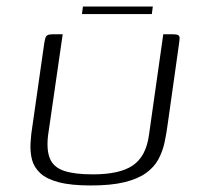

<svg xmlns="http://www.w3.org/2000/svg" viewBox="-20 -565 617 588"><path d="M494 -188Q490 -157 484 -129Q478 -101 465 -77Q452 -53 427 -35Q402 -17 361 -7Q320 3 258 3Q197 3 159.5 -7Q122 -17 103 -35Q84 -53 78 -76Q72 -99 73.5 -127Q75 -155 80 -184L115 -429Q117 -442 119 -448.5Q121 -455 126 -457.5Q131 -460 141 -460H172L127 -149Q122 -104 133.5 -78Q145 -52 177 -41.5Q209 -31 264 -31Q347 -31 387 -58.5Q427 -86 436 -150L480 -460H510Q521 -460 525.5 -457.5Q530 -455 530 -448.5Q530 -442 528 -429ZM231 -522 234 -545H448L445 -522Z"/></svg>

Font: Genos Light
Style: Italic
Weight: 300
Italic angle: -8°
Designer: Robert E. Leuschke
Foundry: Robert E. Leuschke
Version: Version 1.010